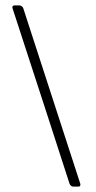

<svg xmlns="http://www.w3.org/2000/svg" viewBox="-20 -695 359 715"><path d="M52.7 -674.8Q56.6 -674.8 60.5 -671.9Q64.5 -669.9 66.4 -665Q136.7 -447.3 279.3 -9.8Q279.3 -8.8 279.3 -6.8Q279.3 -4.9 278.3 -2.9Q276.4 0 272.5 0Q265.6 0 252.9 0Q248 0 245.1 -2.9Q241.2 -5.9 239.3 -9.8Q168.9 -228.5 26.4 -665Q25.4 -667 26.4 -668.9Q26.4 -670.9 27.3 -671.9Q29.3 -674.8 33.2 -674.8Q40 -674.8 52.7 -674.8Z"/></svg>

Font: Mermaid
Style: Bold
Weight: 400
Designer: Scott Simpson
Version: Version 1.001